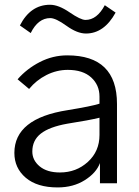

<svg xmlns="http://www.w3.org/2000/svg" viewBox="-20 -778 590 815"><path d="M41 0ZM117.2 -134.8Q117.2 -97.7 148.4 -71.8Q179.7 -45.9 234.4 -45.9Q303.7 -45.9 353 -90.8Q402.3 -135.7 402.3 -205.1V-278.3Q359.4 -267.6 265.6 -252.9Q189.5 -239.3 153.3 -210.9Q117.2 -182.6 117.2 -134.8ZM41 -128.9Q41 -275.4 267.6 -310.5Q369.1 -327.1 402.3 -337.9V-368.2Q402.3 -417 367.2 -449.2Q332 -481.4 267.6 -481.4Q220.7 -481.4 177.2 -459.5Q133.8 -437.5 103.5 -400.4L54.7 -441.4Q93.8 -486.3 148.9 -514.6Q204.1 -543 265.6 -543Q476.6 -543 476.6 -336.9V0H404.3V-85.9Q388.7 -43.9 339.8 -13.2Q291 17.6 224.6 17.6Q137.7 17.6 89.4 -23.4Q41 -64.5 41 -128.9ZM64.5 -669.9Q109.4 -757.8 192.4 -757.8Q228.5 -757.8 275.4 -725.6Q322.3 -693.4 342.8 -693.4Q391.6 -693.4 424.8 -755.9L470.7 -724.6Q421.9 -635.7 344.7 -635.7Q307.6 -635.7 262.2 -668.5Q216.8 -701.2 193.4 -701.2Q141.6 -701.2 110.4 -637.7Z"/></svg>

Font: Batunionen A1
Style: Regular
Weight: 400
Designer: HanYang I&C Co.,Ltd.
Foundry: HanYang I&C Co.,Ltd.
Version: Version 2.50; ttfautohint (v1.6)